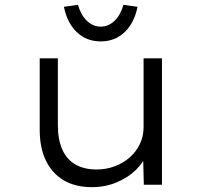

<svg xmlns="http://www.w3.org/2000/svg" viewBox="-20 -763 831 793"><path d="M360 10Q291 10 243 -18.5Q195 -47 169.5 -100Q144 -153 144 -227V-522H219V-246Q219 -187 237 -146Q255 -105 291 -84Q327 -63 379 -63Q419 -63 454.5 -76.5Q490 -90 516.5 -113.5Q543 -137 558 -169Q573 -201 573 -237V-522H649V0H574L571 -118L584 -124Q572 -91 540 -60Q508 -29 461 -9.5Q414 10 360 10ZM396 -592Q337 -592 297 -630.5Q257 -669 244 -735L302 -743Q314 -701 339 -677Q364 -653 396 -653Q428 -653 453 -677Q478 -701 490 -743L548 -735Q535 -669 495 -630.5Q455 -592 396 -592Z"/></svg>

Font: Lexend Giga Light
Style: Regular
Weight: 300
Version: Version 1.007